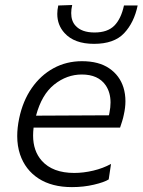

<svg xmlns="http://www.w3.org/2000/svg" viewBox="-20 -756 584 786"><path d="M274.5 10Q192.5 10 138 -25.2Q83.5 -60.5 62 -124Q50.5 -158.5 50.5 -199Q50.5 -233 58.5 -271.5Q73.5 -343 110 -395.5Q146.5 -448 199.2 -476.8Q252 -505.5 315.5 -505.5Q384.5 -505.5 427.2 -476.2Q470 -447 485.5 -397.5Q493.5 -371 493.5 -342Q493.5 -315.5 487 -287Q484.5 -274 480 -259.5Q475.5 -245 471.5 -233.5H117.5Q115.5 -216.5 115.5 -201Q115.5 -138 151 -98Q195.5 -48 284 -48Q321.5 -48 361.8 -57.5Q402 -67 434.5 -85L425 -21.5Q407 -10 364.5 0Q322 10 274.5 10ZM315 -451Q253.5 -451 202 -410Q150.5 -369 127.5 -282.5L426 -284Q427 -289.5 428 -294Q432.5 -316.5 432.5 -336.5Q432.5 -377.5 412.5 -407Q382 -451 315 -451ZM365 -576.5Q284 -576.5 244 -621Q214.5 -653.5 214.5 -699Q214.5 -715.5 218.5 -733.5L275.5 -735.5Q271.5 -717.5 271.5 -702.5Q271.5 -670 289 -651Q314 -623 367 -623Q420 -623 447.8 -650.8Q475.5 -678.5 487.5 -733.5H543.5Q529 -663.5 488 -620Q447 -576.5 365 -576.5Z"/></svg>

Font: Heraclito Light
Style: Italic
Weight: 300
Italic angle: -12°
Designer: Kostas Bartsokas (font) & Cristiano Sobral (main changes)
Foundry: Kostas Bartsokas (font) & Cristiano Sobral (main changes)
Version: Version 1.00;July 8, 2020;FontCreator 13.0.0.2655 64-bit